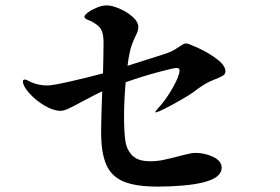

<svg xmlns="http://www.w3.org/2000/svg" viewBox="-20 -743 1040 712"><path d="M564 -339Q594 -371 619.5 -415.5Q645 -460 646 -482Q646 -491 634 -491Q624 -491 564.5 -475Q505 -459 446 -438Q440 -371 440 -311Q440 -253 445 -220Q450 -187 471 -166Q492 -145 537 -145Q562 -145 586 -150Q610 -155 644 -164Q649 -165 670 -170.5Q691 -176 705 -176Q740 -176 771 -161Q802 -146 802 -121Q802 -84 735 -67Q704 -59 658 -55Q612 -51 565 -51Q483 -51 438 -70Q393 -89 374 -132.5Q355 -176 355 -254Q355 -296 359 -404Q358 -404 354 -402Q327 -389 282 -365Q251 -348 233.5 -340Q216 -332 205 -332Q178 -332 145 -351.5Q112 -371 88.5 -397.5Q65 -424 65 -441Q65 -448 72 -448Q78 -448 94 -439Q122 -426 156 -426Q174 -426 238.5 -440.5Q303 -455 362 -471Q364 -553 364 -586Q364 -612 357.5 -628.5Q351 -645 329 -658Q320 -664 310.5 -667.5Q301 -671 297 -674Q293 -677 293 -681Q293 -687 306.5 -697Q320 -707 339.5 -715Q359 -723 377 -723Q395 -723 423 -711Q451 -699 472 -680.5Q493 -662 493 -642Q493 -628 481 -606Q475 -593 469 -577Q463 -561 460 -543Q456 -526 453 -499L509 -517Q597 -544 610 -550Q625 -556 645 -570Q652 -575 658.5 -578.5Q665 -582 670 -582Q678 -582 716 -564.5Q754 -547 785 -523.5Q816 -500 816 -478Q816 -468 806 -462Q796 -456 768 -445Q755 -440 741.5 -432Q728 -424 714 -414Q695 -399 677 -388Q612 -349 572 -331L558 -326Q556 -326 556 -328Q556 -330 564 -339Z"/></svg>

Font: Shippori Mincho
Style: Bold
Weight: 700
Designer: FONTDASU
Foundry: FONTDASU / Google Inc. / but / Adobe
Version: Version 3.110; ttfautohint (v1.8.3)